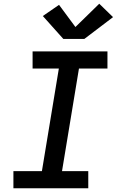

<svg xmlns="http://www.w3.org/2000/svg" viewBox="-20 -1011 640 1031"><path d="M52 0V-92H205L296 -643H155V-735H557V-643H404L313 -92H454V0ZM320 -802 210 -925 297 -985 385 -866 513 -991 587 -919 433 -802Z"/></svg>

Font: Iosevka Curly SmBdEx
Style: Italic
Weight: 600
Width: 7
Italic angle: -9°
Monospace: yes
Designer: Belleve Invis
Foundry: Belleve Invis
Version: Version 11.1.0; ttfautohint (v1.8.3)